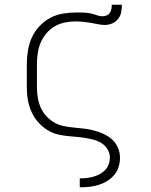

<svg xmlns="http://www.w3.org/2000/svg" viewBox="-20 -581 640 816"><path d="M319 215V177H320Q334 177 348.5 175.5Q363 174 377 170Q391 166 404 159Q417 152 427 141.5Q437 131 442 117Q447 103 447 89Q447 70 437 53.5Q427 37 411 27Q395 17 377 12.5Q359 8 340.5 5Q322 2 303 0.5Q284 -1 265.5 -3Q247 -5 228.5 -9Q210 -13 193.5 -21.5Q177 -30 162.5 -42Q148 -54 136 -69Q124 -84 116 -101Q108 -118 103 -136Q98 -154 96 -172.5Q94 -191 94 -210V-310Q94 -339 99 -368Q104 -397 116 -423Q128 -449 148.5 -470.5Q169 -492 194.5 -505.5Q220 -519 249 -523.5Q278 -528 307 -528Q321 -528 335 -527.5Q349 -527 362.5 -524.5Q376 -522 389 -517Q402 -512 416 -512Q425 -512 433.5 -515.5Q442 -519 447 -526.5Q452 -534 453.5 -543Q455 -552 455 -561H498Q498 -545 495 -529Q492 -513 482 -500.5Q472 -488 457 -481.5Q442 -475 426 -475Q410 -475 394.5 -478.5Q379 -482 363 -484.5Q347 -487 331.5 -488.5Q316 -490 300 -490Q277 -490 254 -485Q231 -480 211.5 -468.5Q192 -457 177 -439Q162 -421 153 -400Q144 -379 140.5 -356Q137 -333 137 -310V-210Q137 -188 140.5 -166.5Q144 -145 152.5 -125Q161 -105 176 -88.5Q191 -72 209.5 -61Q228 -50 249.5 -45.5Q271 -41 292.5 -39Q314 -37 336 -34.5Q358 -32 379 -26.5Q400 -21 420 -12Q440 -3 456 11.5Q472 26 481 46.5Q490 67 490 89Q490 109 484 128.5Q478 148 465 163Q452 178 435 188.5Q418 199 398.5 205Q379 211 359.5 213Q340 215 320 215Z"/></svg>

Font: Iosevka Etoile Extralight
Style: Regular
Weight: 200
Designer: Belleve Invis
Foundry: Belleve Invis
Version: Version 22.1.2; ttfautohint (v1.8.4)